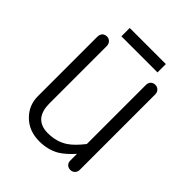

<svg xmlns="http://www.w3.org/2000/svg" viewBox="-187 -749 874 874"><g transform="rotate(45 250.0 -312.0)"><path d="M435.5 -21.5V-507.8Q435.5 -522.5 425.8 -531.2Q417 -539.1 405.3 -539.1Q392.6 -539.1 383.8 -531.2Q375 -522.5 375 -507.8V-127.9Q340.8 -84 311.5 -64.5Q270.5 -37.1 213.9 -37.1Q167 -37.1 143.6 -66.4Q124 -92.8 124 -136.7V-505.9Q124 -521.5 114.3 -531.2Q105.5 -539.1 93.8 -539.1Q81.1 -539.1 72.3 -531.2Q63.5 -521.5 63.5 -505.9V-125Q63.5 -66.4 103.5 -26.4Q145.5 16.6 213.9 16.6Q267.6 16.6 310.5 -7.8Q340.8 -26.4 375 -64.5V-21.5Q375 -7.8 383.8 1Q392.6 8.8 405.3 8.8Q417 8.8 425.8 1Q435.5 -7.8 435.5 -21.5ZM139.6 -639.6V-585.9H372.1V-639.6Z"/></g></svg>

Font: GulimChe
Style: Regular
Weight: 400
Monospace: yes
Version: Version 2.21